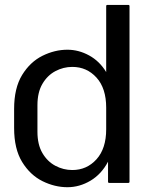

<svg xmlns="http://www.w3.org/2000/svg" viewBox="-20 -745 608 782"><path d="M507.5 -720V-5Q507.5 0 502.5 0H425Q420 0 420 -5V-86.5Q393.5 -36 348.8 -9.2Q304 17.5 254.5 17.5Q203 17.5 153 -7.2Q103 -32 70.2 -85.2Q37.5 -138.5 37.5 -223.5V-301.5Q37.5 -386.5 70.2 -439.8Q103 -493 153 -517.8Q203 -542.5 254.5 -542.5Q300.5 -542.5 343 -519.2Q385.5 -496 412.5 -451.5V-720Q412.5 -725 417.5 -725H502.5Q507.5 -725 507.5 -720ZM132.5 -208.5Q132.5 -156 152.8 -121.5Q173 -87 205.5 -69.8Q238 -52.5 274.5 -52.5Q333.5 -52.5 373 -96.2Q412.5 -140 412.5 -218.5V-306.5Q412.5 -385.5 373 -429Q333.5 -472.5 274.5 -472.5Q238 -472.5 205.5 -455.2Q173 -438 152.8 -403.5Q132.5 -369 132.5 -316.5Z"/></svg>

Font: MFEK Sans
Style: Regular
Weight: 400
Designer: Owen Earl
Foundry: indestructible type*
Version: Version 0.001; ttfautohint (v1.8.4.7-5d5b)